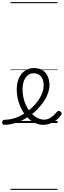

<svg xmlns="http://www.w3.org/2000/svg" viewBox="-99 -1161 602 1812"><path d="M307 17Q269 17 232.5 0Q196 -17 164.5 -48Q133 -79 109.5 -121.5Q86 -164 72.5 -214.5Q59 -265 59 -321Q59 -355 66.5 -385.5Q74 -416 88 -440.5Q102 -465 122 -482.5Q142 -500 166.5 -509.5Q191 -519 219 -519Q272 -519 305 -496.5Q338 -474 353 -437Q368 -400 368 -358Q368 -324 356.5 -288.5Q345 -253 324 -218.5Q303 -184 274 -152Q233 -104 178 -66Q123 -28 62.5 -5.5Q2 17 -60 17Q-69 17 -74 9.5Q-79 2 -78.5 -7Q-78 -16 -72 -23.5Q-66 -31 -54 -31Q0 -31 53 -51Q106 -71 153.5 -105Q201 -139 236 -180Q260 -207 277 -236.5Q294 -266 303.5 -296Q313 -326 313 -354Q313 -413 287 -441.5Q261 -470 215 -470Q194 -470 175.5 -459.5Q157 -449 143 -429Q129 -409 121.5 -382Q114 -355 114 -322Q114 -256 132.5 -202.5Q151 -149 181 -111Q211 -73 246 -52.5Q281 -32 314 -32Q344 -32 367 -44Q390 -56 408 -73.5Q426 -91 439 -106Q447 -115 455 -114.5Q463 -114 472 -107Q480 -101 482.5 -93.5Q485 -86 479 -77Q463 -53 437 -31.5Q411 -10 378 3.5Q345 17 307 17ZM0 621H444V631H0ZM0 -20H444V0H0ZM0 -505H444V-500H0ZM0 -1141H444V-1131H0Z"/></svg>

Font: Playwrite BR Guides
Style: Regular
Weight: 400
Designer: Veronika Burian, José Scaglione
Foundry: TypeTogether
Version: Version 1.003